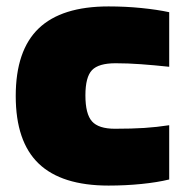

<svg xmlns="http://www.w3.org/2000/svg" viewBox="-20 -569 585 598"><path d="M318 9Q172 9 100.5 -59.5Q29 -128 29 -270Q29 -412 100.5 -480.5Q172 -549 318 -549Q371 -549 420.5 -544Q470 -539 507 -531V-361Q460 -366 419 -369Q378 -372 340 -372Q287 -372 266.5 -350.5Q246 -329 246 -272Q246 -214 266.5 -191Q287 -168 338 -168Q391 -168 429.5 -170.5Q468 -173 507 -179V-10Q470 -1 420.5 4Q371 9 318 9Z"/></svg>

Font: Plata Sans Black
Style: Regular
Weight: 900
Designer: Pablo Impallari, Andres Torresi, & Cristiano Sobral
Foundry: Pablo Impallari, Andres Torresi, & Cristiano Sobral
Version: Version 1.00;December 28, 2019;FontCreator 12.0.0.2547 64-bi